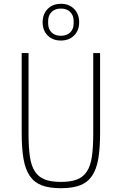

<svg xmlns="http://www.w3.org/2000/svg" viewBox="-20 -977 640 1009"><path d="M130 -698V-274Q130 -203 137 -154.5Q144 -106 163 -76.5Q182 -47 215 -34Q248 -21 300 -21Q352 -21 385 -34Q418 -47 437 -76.5Q456 -106 463 -154.5Q470 -203 470 -274V-698H506V-279Q506 -198 496.5 -142.5Q487 -87 463.5 -52.5Q440 -18 400.5 -3Q361 12 300 12Q239 12 199.5 -3Q160 -18 136.5 -52.5Q113 -87 103.5 -142.5Q94 -198 94 -279V-698ZM300 -764Q257 -764 230.5 -790.5Q204 -817 204 -860Q204 -903 230.5 -930Q257 -957 300 -957Q343 -957 369.5 -930Q396 -903 396 -860Q396 -817 369.5 -790.5Q343 -764 300 -764ZM300 -789Q331 -789 349 -806.5Q367 -824 367 -854V-867Q367 -896 349 -914Q331 -932 300 -932Q269 -932 251 -914Q233 -896 233 -867V-854Q233 -824 251 -806.5Q269 -789 300 -789Z"/></svg>

Font: IBM Plex Mono ExtLt
Style: Regular
Weight: 200
Monospace: yes
Designer: Mike Abbink, Paul van der Laan, Pieter van Rosmalen
Foundry: Bold Monday
Version: Version 2.3